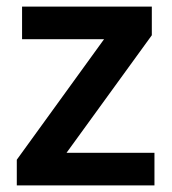

<svg xmlns="http://www.w3.org/2000/svg" viewBox="-20 -563 522 583"><path d="M449 0H31V-78L296 -444H47V-543H441V-456L182 -99H449Z"/></svg>

Font: Noto Sans NKo Unjoined SemiBold
Style: Regular
Weight: 600
Designer: Monotype Design Team
Foundry: Monotype Imaging Inc.
Version: Version 2.004